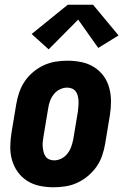

<svg xmlns="http://www.w3.org/2000/svg" viewBox="-20 -785 540 813"><path d="M207 8Q207 8 207 8Q207 8 207 8Q177 8 148 2Q119 -4 95.5 -19Q72 -34 55.5 -56.5Q39 -79 31 -107Q23 -135 23.5 -164.5Q24 -194 29 -225L49 -345Q53 -369 61.5 -394Q70 -419 85 -441Q100 -463 121 -480.5Q142 -498 166 -509Q190 -520 215.5 -524Q241 -528 266 -528Q266 -528 266 -528Q266 -528 266 -528Q296 -528 325 -522Q354 -516 378 -501Q402 -486 418.5 -463.5Q435 -441 442.5 -413Q450 -385 450 -355.5Q450 -326 445 -295L425 -175Q421 -151 412.5 -126Q404 -101 388.5 -79Q373 -57 352 -39.5Q331 -22 307 -11Q283 0 257.5 4Q232 8 207 8ZM209 -106Q225 -106 240 -113.5Q255 -121 265.5 -134.5Q276 -148 281.5 -163.5Q287 -179 290 -194L310 -314Q311 -325 312 -336Q313 -347 312.5 -357.5Q312 -368 309.5 -378.5Q307 -389 301 -397.5Q295 -406 285 -410Q275 -414 264 -414Q249 -414 233.5 -406.5Q218 -399 207.5 -385.5Q197 -372 191.5 -356.5Q186 -341 184 -326L164 -206Q162 -195 161 -184Q160 -173 161 -162.5Q162 -152 164.5 -141.5Q167 -131 173 -122.5Q179 -114 188.5 -110Q198 -106 209 -106ZM186 -576 114 -641 267 -765H374L482 -635L396 -582L311 -702Z"/></svg>

Font: Iosevka SS04 Heavy Oblique
Style: Regular
Weight: 900
Italic angle: -9°
Monospace: yes
Designer: Belleve Invis
Foundry: Belleve Invis
Version: Version 19.0.0; ttfautohint (v1.8.4)